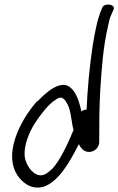

<svg xmlns="http://www.w3.org/2000/svg" viewBox="-20 -761 534 867"><path d="M371 -266C362 -266 354 -263 348 -257C339 -295 328 -338 302 -362C260 -406 192 -348 154 -308C149 -305 146 -301 142 -298C105 -254 70 -200 49 -137C26 -67 32 -12 57 28C78 61 119 97 174 83H175C245 60 294 -28 336 -110C344 -94 359 -73 385 -75C412 -77 429 -100 428 -121C428 -195 428 -275 433 -358C439 -448 445 -546 468 -644C472 -665 476 -682 482 -693L492 -716C506 -742 452 -750 442 -727L433 -705C427 -688 420 -667 415 -642C410 -619 404 -590 399 -558C384 -460 375 -359 371 -266ZM91 -61C89 -109 112 -163 137 -204C162 -242 195 -285 224 -306H225C241 -319 255 -325 267 -315C280 -304 293 -277 297 -255L305 -209C306 -198 309 -186 312 -174C286 -111 253 -40 218 -1C192 24 171 40 142 25C117 12 93 -25 91 -61Z"/></svg>

Font: Stray Cat
Style: BdCnObl
Weight: 700
Version: Version 1.0